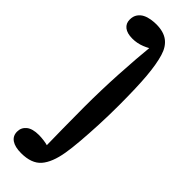

<svg xmlns="http://www.w3.org/2000/svg" viewBox="-299 -808 926 926"><g transform="rotate(45 164.5 -344.5)"><path d="M125 -795Q175 -795 204.5 -773Q234 -751 247 -707Q261 -661 267.5 -587.5Q274 -514 274 -389Q274 -321 271 -256Q268 -191 263.5 -137Q259 -83 253 -48Q240 30 207 68Q174 106 103 106Q61 106 38.5 90.5Q16 75 16 46Q16 18 37.5 0.5Q59 -17 102 -17Q118 -17 137 -14.5Q156 -12 171 -7L164 5Q163 -54 162 -123.5Q161 -193 161 -267Q161 -380 167.5 -496Q174 -612 184 -710L206 -705Q184 -688 154 -676Q124 -664 92 -664Q56 -664 37 -679Q18 -694 18 -720Q18 -743 28.5 -758Q39 -773 55 -781Q71 -789 90 -792Q109 -795 125 -795Z"/></g></svg>

Font: DynaPuff Condensed
Style: Regular
Weight: 400
Width: 3
Designer: Toshi Omagari, Jennifer Daniel
Foundry: Google Fonts
Version: Version 2.000